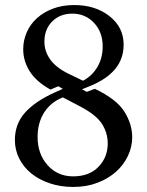

<svg xmlns="http://www.w3.org/2000/svg" viewBox="-20 -730 583 761"><path d="M270 11Q220 11 177 -3.5Q134 -18 103.5 -43Q73 -68 56 -102Q39 -136 39 -175Q39 -239 79.5 -284Q120 -329 198 -364L229 -378L211 -388L180 -375Q124 -406 98 -447Q72 -488 72 -535Q72 -570 86 -602Q100 -634 126.5 -658Q153 -682 190.5 -696Q228 -710 274 -710Q358 -710 414 -666Q470 -622 470 -553Q470 -497 436.5 -456.5Q403 -416 337 -389L305 -376L324 -366L356 -378Q442 -337 473 -287.5Q504 -238 504 -186Q504 -148 487 -112Q470 -76 439.5 -49Q409 -22 366 -5.5Q323 11 270 11ZM309 -410Q345 -429 366 -464.5Q387 -500 387 -546Q387 -603 352.5 -639.5Q318 -676 267 -676Q218 -676 187 -645Q156 -614 156 -565Q156 -527 179 -494.5Q202 -462 251 -438ZM270 -31Q334 -31 370.5 -69Q407 -107 407 -161Q407 -204 383.5 -240Q360 -276 294 -310L229 -344Q181 -325 155 -284Q129 -243 129 -187Q129 -120 168.5 -75.5Q208 -31 270 -31Z"/></svg>

Font: Redaction
Style: Regular
Weight: 400
Designer: Jeremy Mickel / Forest Young
Foundry: MCKL
Version: Version 2.001; Redaction